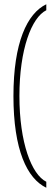

<svg xmlns="http://www.w3.org/2000/svg" viewBox="-20 -765 261 900"><path d="M197 115V87C128 53 71 -96 71 -315C71 -534 128 -683 197 -717V-745C107 -702 43 -565 43 -315C43 -62 107 72 197 115Z"/></svg>

Font: Noto Serif Bengali ExtraCondensed Thin
Style: Regular
Weight: 100
Width: 2
Designer: Juan Bruce, Universal Thirst, Indian Type Foundry and the Monotype Design Team.
Foundry: Monotype Imaging Inc.
Version: Version 2.003